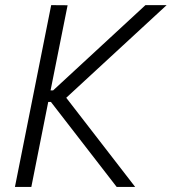

<svg xmlns="http://www.w3.org/2000/svg" viewBox="-20 -740 680 760"><path d="M182.6 -719.7 247.6 -719.2 180.2 -382.3H190.4L555.7 -719.7H639.6L242.2 -353L515.1 0H441.9L181.6 -336.4H170.9L104 0H39.1Z"/></svg>

Font: Reddit Sans Fudge Light Italic
Style: Regular
Weight: 300
Italic angle: -11.25°
Designer: Stephen Hutchings
Version: Version 1.013